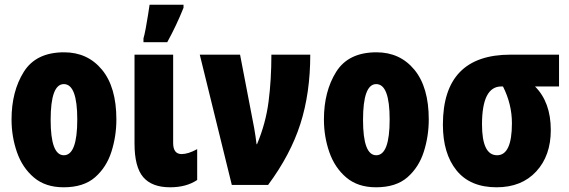

<svg xmlns="http://www.w3.org/2000/svg" viewBox="-20 -785 2416 815"><path d="M252 -563Q133 -563 81 -480Q29 -397 29 -278Q29 -205 52 -139Q75 -73 124 -31.5Q173 10 250 10Q335 10 383.5 -32.5Q432 -75 453 -141Q474 -207 474 -278Q474 -415 413 -489Q352 -563 252 -563ZM251 -428Q308 -428 308 -278Q308 -126 251 -126Q195 -126 195 -276Q195 -428 251 -428Z M690 -606Q730 -679 759 -752V-765H615Q613 -752 608.5 -722.5Q604 -693 598.5 -664Q593 -635 589 -622V-606ZM551 -553V-176Q551 -76 588 -33Q625 10 702 10Q771 10 817 -21V-152Q779 -131 751 -131Q715 -131 715 -178V-553Z M964 0H1118Q1213 -128 1255 -259Q1297 -390 1297 -553H1132Q1132 -446 1120 -353.5Q1108 -261 1071 -173H1069Q1067 -190 1064.5 -207Q1062 -224 1059 -241L999 -553H828Z M1578 -563Q1459 -563 1407 -480Q1355 -397 1355 -278Q1355 -205 1378 -139Q1401 -73 1450 -31.5Q1499 10 1576 10Q1661 10 1709.5 -32.5Q1758 -75 1779 -141Q1800 -207 1800 -278Q1800 -415 1739 -489Q1678 -563 1578 -563ZM1577 -428Q1634 -428 1634 -278Q1634 -126 1577 -126Q1521 -126 1521 -276Q1521 -428 1577 -428Z M2251 -418H2353V-553H2147Q1860 -553 1860 -256Q1860 -133 1918 -61.5Q1976 10 2088 10Q2194 10 2256 -57Q2318 -124 2318 -233Q2318 -351 2251 -418ZM2108 -418H2115Q2153 -343 2153 -262Q2153 -126 2090 -126Q2026 -126 2026 -257Q2026 -418 2108 -418Z"/></svg>

Font: Noto Sans Display Condensed Black
Style: Regular
Weight: 900
Width: 3
Designer: Monotype Design team
Foundry: Monotype Imaging Inc.
Version: 1.000